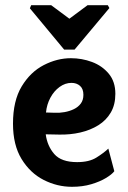

<svg xmlns="http://www.w3.org/2000/svg" viewBox="-20 -715 494 739"><path d="M100 -695H177L247 -643L317 -695H395L401 -684L267 -524H227L95 -683ZM257 4Q200 4 148 -22.5Q96 -49 63 -103Q30 -157 30 -239Q30 -327 63.5 -382.5Q97 -438 148.5 -464.5Q200 -491 253 -491Q295 -491 334 -476.5Q373 -462 398.5 -431.5Q424 -401 424 -354Q424 -312 406.5 -282Q389 -252 358.5 -233Q328 -214 289 -205Q250 -196 207 -197L156 -198Q162 -153 189 -122Q216 -91 277 -91Q323 -91 351 -108.5Q379 -126 397 -143L420 -56Q411 -44 388 -30Q365 -16 331.5 -6Q298 4 257 4ZM157 -282 190 -281Q209 -280 228.5 -283.5Q248 -287 264.5 -295Q281 -303 291 -316.5Q301 -330 301 -350Q301 -373 288 -384.5Q275 -396 255 -396Q231 -396 209.5 -380.5Q188 -365 174 -339Q160 -313 157 -282Z"/></svg>

Font: Kreon
Style: Bold
Weight: 700
Designer: Julia Petretta
Foundry: Julia Petretta and Eli Heuer
Version: Version 2.002